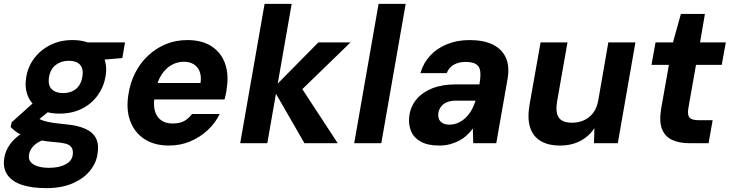

<svg xmlns="http://www.w3.org/2000/svg" viewBox="-53 -740 3778 992"><path d="M186 232Q111 232 60 215Q9 198 -15 163Q-39 128 -31 77Q-25 38 -1 5Q23 -28 64 -54Q105 -80 160 -98L204 -28Q151 -14 126 8.5Q101 31 97 59Q93 82 105.5 97Q118 112 142.5 119.5Q167 127 201 127Q252 127 285.5 109.5Q319 92 323 59Q327 31 311 15Q295 -1 237 -5Q186 -9 147 -16.5Q108 -24 79.5 -34.5Q51 -45 32 -58Q13 -71 2 -84L7 -108L135 -223L233 -192L77 -65L131 -138Q140 -131 150 -125.5Q160 -120 176 -115Q192 -110 218 -106Q244 -102 285 -98Q350 -92 389 -74Q428 -56 443.5 -24.5Q459 7 451 54Q445 101 412.5 141.5Q380 182 323 207Q266 232 186 232ZM254 -153Q191 -153 149.5 -177.5Q108 -202 91 -244Q74 -286 82 -338Q90 -393 122.5 -437Q155 -481 206 -507Q257 -533 321 -533Q385 -533 426 -508.5Q467 -484 484 -442Q501 -400 493 -348Q484 -293 452.5 -248.5Q421 -204 370.5 -178.5Q320 -153 254 -153ZM273 -259Q313 -259 339.5 -280.5Q366 -302 373 -345Q379 -386 360 -406Q341 -426 302 -426Q263 -426 235 -404.5Q207 -383 200 -340Q194 -299 214.5 -279Q235 -259 273 -259ZM390 -424 385 -521H593L579 -440Z M820 12Q745 12 694 -21Q643 -54 620.5 -113Q598 -172 610 -249Q619 -311 645 -362.5Q671 -414 712 -452.5Q753 -491 804 -512Q855 -533 915 -533Q991 -533 1040.5 -500.5Q1090 -468 1110 -411Q1130 -354 1118 -281Q1117 -268 1114 -254.5Q1111 -241 1107 -226H705L720 -311H983Q988 -346 978.5 -370.5Q969 -395 948 -408Q927 -421 897 -421Q863 -421 833 -404Q803 -387 781.5 -354Q760 -321 751 -270L746 -241Q739 -199 747 -168Q755 -137 778.5 -119.5Q802 -102 838 -102Q877 -102 900 -115.5Q923 -129 939 -151H1082Q1060 -105 1020.5 -68Q981 -31 930 -9.5Q879 12 820 12Z M1520 0 1357 -283 1592 -521H1758L1456 -228L1474 -333L1692 0ZM1188 0 1314 -720H1454L1328 0Z M1777 0 1903 -720H2043L1917 0Z M2216 12Q2156 12 2119.5 -9Q2083 -30 2069.5 -65.5Q2056 -101 2062 -143Q2069 -191 2099 -227Q2129 -263 2180 -283.5Q2231 -304 2303 -304H2424Q2431 -344 2428.5 -369.5Q2426 -395 2408 -407.5Q2390 -420 2353 -420Q2317 -420 2291.5 -405.5Q2266 -391 2255 -362H2119Q2134 -414 2169.5 -452.5Q2205 -491 2257.5 -512Q2310 -533 2373 -533Q2446 -533 2493.5 -509.5Q2541 -486 2561 -441Q2581 -396 2569 -330L2511 0H2392L2390 -76Q2376 -57 2358 -40.5Q2340 -24 2318 -12.5Q2296 -1 2270.5 5.5Q2245 12 2216 12ZM2269 -96Q2292 -96 2313 -105Q2334 -114 2351.5 -130.5Q2369 -147 2382 -169Q2395 -191 2403 -217V-220H2304Q2276 -220 2256.5 -212Q2237 -204 2226 -189.5Q2215 -175 2212 -157Q2208 -127 2223.5 -111.5Q2239 -96 2269 -96Z M2841 12Q2779 12 2739.5 -12Q2700 -36 2685.5 -83Q2671 -130 2683 -199L2740 -521H2879L2825 -214Q2816 -158 2834.5 -132Q2853 -106 2903 -106Q2936 -106 2964 -118.5Q2992 -131 3011.5 -156.5Q3031 -182 3038 -221L3090 -521H3230L3139 0H3016L3018 -78Q2991 -36 2945.5 -12Q2900 12 2841 12Z M3511 0Q3456 0 3419 -17.5Q3382 -35 3367 -74Q3352 -113 3363 -179L3403 -405H3313L3334 -521H3424L3465 -668H3589L3564 -521H3697L3676 -405H3543L3503 -178Q3498 -145 3510 -132Q3522 -119 3557 -119H3629L3608 0Z"/></svg>

Font: DM Sans 10pt ExtraBold
Style: Italic
Weight: 800
Italic angle: -10°
Version: Version 4.004;gftools[0.9.30]